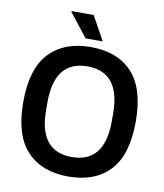

<svg xmlns="http://www.w3.org/2000/svg" viewBox="-95 -948 888 1037"><g transform="rotate(10 349.5 -429.5)"><path d="M407 -739H313L212 -868L213 -871H334ZM350 12Q204 12 122.5 -74.5Q41 -161 41 -343Q41 -525 122.5 -611.5Q204 -698 350 -698Q496 -698 577 -611.5Q658 -525 658 -343Q658 -161 577 -74.5Q496 12 350 12ZM350 -95Q530 -95 530 -322V-364Q530 -592 350 -592Q170 -592 170 -364V-322Q170 -95 350 -95Z"/></g></svg>

Font: Archivo SemiCondensed SemiBold
Style: Regular
Weight: 600
Width: 4
Designer: Hector Gatti
Foundry: Omnibus-Type
Version: Version 2.001; ttfautohint (v1.8.3)